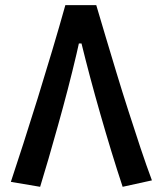

<svg xmlns="http://www.w3.org/2000/svg" viewBox="-20 -718 626 743"><path d="M352.5 -698.2Q368.2 -645 388.2 -577.9Q408.2 -510.7 430.7 -436.8Q453.1 -362.8 477.1 -288.3Q501 -213.9 523.9 -145Q546.9 -76.2 567.9 -20L454.6 4.9Q433.1 -60.1 411.1 -131.8Q389.2 -203.6 368.2 -276.9Q347.2 -350.1 328.6 -419.9Q310.1 -489.7 295.4 -549.8H272.5L257.8 -629.4H302.2Q291.5 -575.2 276.1 -509.3Q260.7 -443.4 242.4 -373Q224.1 -302.7 204.8 -233.9Q185.5 -165 167.7 -103.5Q149.9 -42 135.3 4.9L22 -14.2Q43.5 -78.6 70.3 -161.9Q97.2 -245.1 126 -338.1Q154.8 -431.2 182.4 -523.7Q210 -616.2 232.9 -698.2Z"/></svg>

Font: Cascadia Mono Medium
Style: Regular
Weight: 500
Monospace: yes
Designer: Aaron Bell
Foundry: Saja Typeworks
Version: Version 2407.024